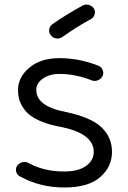

<svg xmlns="http://www.w3.org/2000/svg" viewBox="-20 -811 568 852"><path d="M69 -28Q56 -34 52 -48.5Q48 -63 56 -75Q64 -87 78.5 -91Q93 -95 106 -88Q174 -50 265 -50Q327 -50 361.5 -74.5Q396 -99 396 -137Q396 -216 259 -246Q196 -257 154 -276Q112 -295 93 -319Q74 -343 67 -364.5Q60 -386 60 -412Q60 -468 110 -510.5Q160 -553 244 -553Q330 -553 415 -520Q429 -515 435 -501.5Q441 -488 436 -475Q430 -462 416 -455.5Q402 -449 388 -454Q314 -483 244 -483Q200 -483 170.5 -462.5Q141 -442 141 -412Q141 -339 272 -314Q385 -290 431 -245.5Q477 -201 477 -137Q477 -71 424.5 -25Q372 21 265 21Q158 21 69 -28ZM257 -647Q244 -638 229 -640.5Q214 -643 205 -655Q196 -667 198.5 -681.5Q201 -696 213 -704Q265 -741 346 -786Q358 -793 373 -789.5Q388 -786 396 -774Q404 -762 400 -747.5Q396 -733 383 -726Q325 -695 257 -647Z"/></svg>

Font: Hoogli Semibold
Style: Regular
Weight: 600
Designer: Anand Singh Naorem
Foundry: Brand New Type
Version: Version 1.00 b007